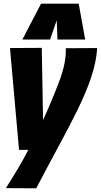

<svg xmlns="http://www.w3.org/2000/svg" viewBox="-20 -809 546 1039"><path d="M336 -548 506 -549Q501 -473 473.5 -391Q446 -309 400.5 -216.5Q355 -124 297.5 -18Q240 88 176 210L12 209Q53 144 82 95Q111 46 133 2H83L34 -549L206 -550L213 -159Q265 -274 302 -372.5Q339 -471 336 -548ZM101 -595 202 -789H406L441 -595H291L287 -699L251 -595Z"/></svg>

Font: Georama Semi Condensed Black
Style: Italic
Weight: 900
Width: 4
Italic angle: -9°
Designer: Jean-Baptiste Levee
Foundry: Production Type
Version: Version 1.000